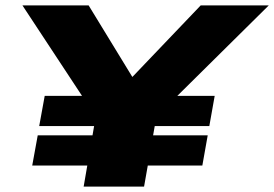

<svg xmlns="http://www.w3.org/2000/svg" viewBox="-20 -695 1021 715"><path d="M126 -225.5H759.5L779.5 -338H146.5ZM100 -78.5H733.5L753.5 -191H120.5ZM291.5 0H516.5L562.5 -261L981 -675H727.5L473.5 -409H472.5L310 -675H63.5L336.5 -260.5Z"/></svg>

Font: Anybody Expanded ExtraBold
Style: Italic
Weight: 800
Width: 7
Italic angle: -10°
Version: Version 1.113;gftools[0.9.25]